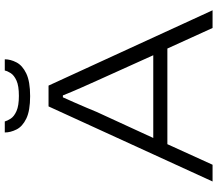

<svg xmlns="http://www.w3.org/2000/svg" viewBox="-73 -836 909 803"><g transform="rotate(-90 381.5 -434.5)"><path d="M24 0 338 -686H425L740 0H666L580 -189H180L94 0ZM206 -248H552L445 -485Q440 -496 432.5 -513Q425 -530 416 -550Q407 -570 398.5 -590.5Q390 -611 384 -626H376Q367 -606 355 -579Q343 -552 332.5 -527Q322 -502 315 -485ZM381 -763Q320 -763 287 -779Q254 -795 241.5 -820Q229 -845 229 -869H275Q278 -858 287 -844Q296 -830 318.5 -820Q341 -810 382 -810Q424 -810 446 -820Q468 -830 477 -844Q486 -858 488 -869H535Q535 -845 522 -820Q509 -795 475.5 -779Q442 -763 381 -763Z"/></g></svg>

Font: Archivo SemiExpanded ExtraLight
Style: Regular
Weight: 250
Width: 6
Designer: Hector Gatti
Foundry: Omnibus-Type
Version: Version 2.001